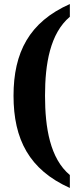

<svg xmlns="http://www.w3.org/2000/svg" viewBox="-20 -792 391 951"><path d="M326 139V75C228 -7 203 -159 203 -318C203 -476 228 -626 326 -709V-772C125 -683 47 -532 47 -318C47 -102 125 49 326 139Z"/></svg>

Font: Noto Serif Bengali ExtraCondensed ExtraBold
Style: Regular
Weight: 800
Width: 2
Designer: Juan Bruce, Universal Thirst, Indian Type Foundry and the Monotype Design Team.
Foundry: Monotype Imaging Inc.
Version: Version 2.003